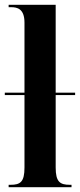

<svg xmlns="http://www.w3.org/2000/svg" viewBox="-22 -780 333 800"><path d="M14 0H276V-10H269C228 -10 210 -22 210 -82V-384H291V-394H210V-760H14V-750H25C49 -750 80 -744 80 -686V-394H-2V-384H80V-82C80 -22 63 -10 22 -10H14Z"/></svg>

Font: Noto Serif Display ExtraCondensed
Style: Bold
Weight: 700
Width: 2
Designer: Monotype Design Team
Foundry: Monotype Imaging Inc.
Version: Version 2.009